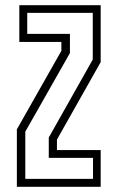

<svg xmlns="http://www.w3.org/2000/svg" viewBox="-20 -720 453 740"><path d="M45 0V-221.5L216.5 -524V-558.5H54.5V-700H368V-480.5L199.5 -182V-141.5H368V0ZM77.5 -30.5H338.5V-111.5H168V-190L337.5 -490.5V-670.5H85V-589.5H249.5V-515.5L77.5 -212.5Z"/></svg>

Font: Tourney Condensed Light
Style: Regular
Weight: 300
Width: 3
Designer: Tyler Finck
Foundry: Etcetera Type Co
Version: Version 1.010; ttfautohint (v1.8.3)